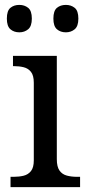

<svg xmlns="http://www.w3.org/2000/svg" viewBox="-20 -764 360 784"><path d="M23 0V-42H36Q58 -42 76.5 -46.5Q95 -51 106.5 -65.5Q118 -80 118 -109V-426Q118 -456 106.5 -470.5Q95 -485 76.5 -489.5Q58 -494 36 -494H33V-536H212V-114Q212 -83 223 -67.5Q234 -52 253 -47Q272 -42 294 -42H307V0ZM249 -632Q227 -632 212.5 -644.5Q198 -657 198 -688Q198 -720 212.5 -732Q227 -744 249 -744Q270 -744 285 -732Q300 -720 300 -688Q300 -657 285 -644.5Q270 -632 249 -632ZM59 -632Q37 -632 22.5 -644.5Q8 -657 8 -688Q8 -720 22.5 -732Q37 -744 59 -744Q80 -744 95 -732Q110 -720 110 -688Q110 -657 95 -644.5Q80 -632 59 -632Z"/></svg>

Font: Noto Serif Toto
Style: Regular
Weight: 400
Designer: Monotype Design Team
Foundry: Monotype Imaging Inc.
Version: Version 2.001